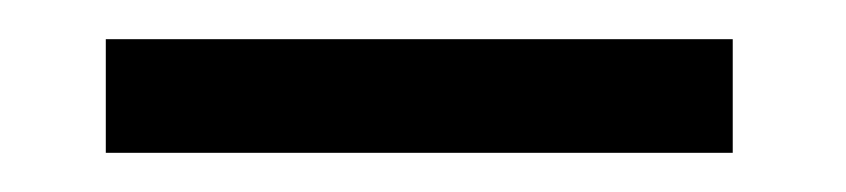

<svg xmlns="http://www.w3.org/2000/svg" viewBox="-20 -434 432 98"><path d="M34 -356H354V-414H34Z"/></svg>

Font: AdventPro_ExpandedRegular
Style: ExpandedRegular
Weight: 400
Width: 7
Designer: VivaRado, Andreas Kalpakidis
Foundry: VivaRado, Andreas Kalpakidis
Version: Version 3.000